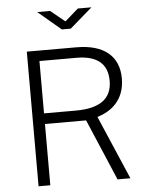

<svg xmlns="http://www.w3.org/2000/svg" viewBox="-61 -978 794 1027"><g transform="rotate(-5 336.0 -464.5)"><path d="M396 -929 324 -866 247 -929H178L301 -825H349L469 -929ZM597 0 450 -342C520 -363 598 -416 598 -536C598 -656 518 -723 370 -723H104V0H167V-329H388L528 0ZM338 -386H167V-667H366C472 -667 532 -624 532 -529C532 -430 463 -386 338 -386Z"/></g></svg>

Font: United Sans ExtraLight
Style: Regular
Weight: 200
Designer: Pablo Impallari, Rodrigo Fuenzalida (Modified by Dan O. Williams)
Version: Version 1.000;PS 001.000;hotconv 1.0.88;makeotf.lib2.5.64775